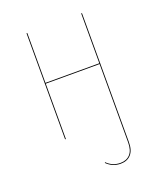

<svg xmlns="http://www.w3.org/2000/svg" viewBox="-133 -602 739 880"><g transform="rotate(-20 237.0 -162.5)"><path d="M368.2 -517.1H372.1V111.8Q372.1 152.3 353.5 172.4Q335 192.4 303.7 192.4Q264.2 192.4 235.8 164.1L237.8 161.1Q265.1 188.5 303.7 188.5Q333.5 188.5 350.8 169.7Q368.2 150.9 368.2 111.8V-270H105.5V0H101.6V-517.1H105.5V-273.9H368.2Z"/></g></svg>

Font: Fira Sans Compressed Four
Style: Regular
Weight: 100
Width: 1
Designer: Carrois Corporate & Edenspiekermann AG
Foundry: Carrois Corporate GbR & Edenspiekermann AG
Version: Version 4.203;PS 004.203;hotconv 1.0.88;makeotf.lib2.5.64775